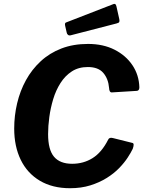

<svg xmlns="http://www.w3.org/2000/svg" viewBox="-20 -984 765 1014"><path d="M445 -752Q525 -752 585 -721.5Q645 -691 679.5 -639.5Q714 -588 716 -523Q716 -504 701 -504L571 -496Q557 -495 556 -520Q552 -568 525.5 -599Q499 -630 444 -630Q395 -630 359.5 -607Q324 -584 299.5 -545.5Q275 -507 261 -460.5Q247 -414 240.5 -366Q234 -318 234 -276Q234 -193 265.5 -156Q297 -119 361 -119Q421 -119 469 -149Q517 -179 551 -246Q557 -260 576 -255L680 -229Q691 -226 681 -198Q672 -179 654.5 -152Q637 -125 609.5 -96.5Q582 -68 543.5 -44Q505 -20 457 -5Q409 10 350 10Q257 10 190.5 -29.5Q124 -69 89.5 -140Q55 -211 55 -305Q55 -373 70.5 -438.5Q86 -504 117 -560.5Q148 -617 195 -660.5Q242 -704 304.5 -728Q367 -752 445 -752ZM595 -950 610 -883Q612 -874 610 -868.5Q608 -863 595 -860L355 -798Q345 -795 339 -800Q333 -805 332 -813L324 -848Q321 -862 328 -865L578 -962Q583 -965 588 -962.5Q593 -960 595 -950Z"/></svg>

Font: Libre Franklin Thin
Style: Bold Italic
Weight: 700
Italic angle: -8°
Version: Version 3.000